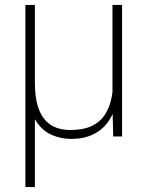

<svg xmlns="http://www.w3.org/2000/svg" viewBox="-20 -548 591 771"><path d="M431.6 -528.3H470.2V0H434.6L431.6 -122.1ZM436 -245.6 462.4 -246.6Q462.4 -190.9 451.4 -144.3Q440.4 -97.7 417 -63Q393.6 -28.3 356 -9.3Q318.4 9.8 265.6 9.8Q225.1 9.8 188.5 -5.9Q151.9 -21.5 126.5 -59.1Q101.1 -96.7 93.3 -162.6L93.8 -216.8H120.1Q120.1 -159.2 131.6 -122.1Q143.1 -85 163.1 -64Q183.1 -43 208.5 -34.4Q233.9 -25.9 261.2 -25.9Q315.4 -25.9 349.6 -42.7Q383.8 -59.6 402.6 -89.6Q421.4 -119.6 428.7 -159.4Q436 -199.2 436 -245.6ZM82 -528.3H120.1V203.1H82Z"/></svg>

Font: Roboto ExtraLight
Style: Regular
Weight: 250
Designer: Christian Robertson
Foundry: Google
Version: Version 3.009; 2024